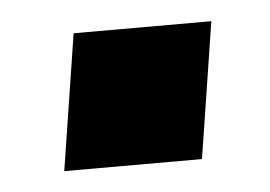

<svg xmlns="http://www.w3.org/2000/svg" viewBox="-28 -381 316 225"><g transform="rotate(-5 130.0 -268.0)"><path d="M40 -188 65 -348H227L202 -188Z"/></g></svg>

Font: Nunito Sans 12pt ExtraLight 12pt ExtraBold
Style: Italic
Weight: 800
Italic angle: -9°
Version: Version 3.101;gftools[0.9.27]